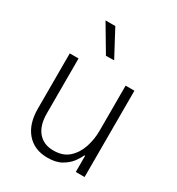

<svg xmlns="http://www.w3.org/2000/svg" viewBox="-186 -894 941 1021"><g transform="rotate(30 284.5 -383.5)"><path d="M258 -615 162 -777H222L308 -616ZM259 10Q178 10 131.5 -43.5Q85 -97 85 -191V-530H139V-193Q139 -119 173 -79Q207 -39 267 -39Q326 -39 361 -71Q396 -103 412 -152Q428 -201 428 -252V-530H482V0H428V-99H423Q416 -81 397.5 -55.5Q379 -30 345.5 -10Q312 10 259 10Z"/></g></svg>

Font: Be Vietnam Pro ExtraLight
Style: Regular
Weight: 200
Designer: Lam Bao, Tony Le, Vietanh Nguyen
Foundry: Yellow Type Foundry
Version: Version 1.002; ttfautohint (v1.8.3)